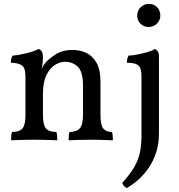

<svg xmlns="http://www.w3.org/2000/svg" viewBox="-20 -719 920 988"><path d="M111 -214V-325Q111 -348 106 -363.5Q101 -379 85 -387Q69 -395 36 -396Q36 -407 38 -416Q40 -425 45 -433Q76 -435 116 -445Q156 -455 179 -467Q188 -464 194.5 -454.5Q201 -445 201 -423ZM497 -127Q497 -75 511.5 -57.5Q526 -40 556 -40Q559 -31 560 -20.5Q561 -10 561 3Q539 2 511 1Q483 0 452 0Q432 0 410 0.5Q388 1 368 1.5Q348 2 333 3Q333 -10 334 -21Q335 -32 338 -40Q374 -40 390.5 -58.5Q407 -77 407 -127V-279Q407 -350 380.5 -375.5Q354 -401 314 -401Q288 -401 262 -384.5Q236 -368 218.5 -331.5Q201 -295 201 -234V-127Q201 -77 216 -58.5Q231 -40 270 -40Q273 -31 274 -20.5Q275 -10 275 3Q261 2 241 1.5Q221 1 198.5 0.5Q176 0 156 0Q136 0 114 0.5Q92 1 72 1.5Q52 2 37 3Q37 -10 38 -21Q39 -32 42 -40Q81 -40 96 -58.5Q111 -77 111 -127V-325L201 -423Q201 -411 199.5 -396Q198 -381 194 -364Q197 -369 200 -375.5Q203 -382 209 -390Q226 -413 263.5 -437.5Q301 -462 354 -462Q392 -462 424.5 -446.5Q457 -431 477 -395.5Q497 -360 497 -299ZM632 249Q625 245 618 238Q611 231 610 221Q649 178 670 142Q691 106 699.5 68Q708 30 708 -19V-325Q708 -348 703.5 -364Q699 -380 683 -388Q667 -396 633 -396Q633 -407 635 -416Q637 -425 642 -433Q657 -433 684 -438Q711 -443 737.5 -450.5Q764 -458 776 -467Q785 -464 791.5 -455Q798 -446 798 -427V-33Q798 21 783.5 65.5Q769 110 745 145Q721 180 691.5 206Q662 232 632 249ZM745 -580Q720 -580 703 -597Q686 -614 686 -638Q686 -665 704 -682Q722 -699 745 -699Q772 -699 788.5 -682Q805 -665 805 -638Q805 -615 787.5 -597.5Q770 -580 745 -580Z"/></svg>

Font: Vollkorn
Style: Regular
Weight: 400
Designer: Friedrich Althausen
Foundry: Friedrich Althausen
Version: Version 4.104